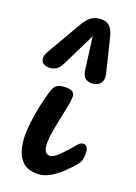

<svg xmlns="http://www.w3.org/2000/svg" viewBox="-162 -924 702 993"><g transform="rotate(20 189.0 -427.5)"><path d="M174 5Q128 5 101 -17.5Q74 -40 62 -78.5Q50 -117 50 -163Q50 -193 55 -235Q60 -277 69.5 -323Q79 -369 91 -410Q100 -441 114.5 -453.5Q129 -466 163 -466Q194 -466 204 -456Q214 -446 214 -432Q214 -414 207.5 -379.5Q201 -345 192.5 -305.5Q184 -266 177.5 -228.5Q171 -191 171 -167Q171 -139 178.5 -122Q186 -105 206 -105Q225 -105 253 -132Q281 -159 323 -209Q331 -218 337.5 -220.5Q344 -223 350 -223Q364 -223 371 -210.5Q378 -198 378 -178Q378 -164 375 -147.5Q372 -131 359 -116Q337 -89 307.5 -61Q278 -33 244.5 -14Q211 5 174 5ZM282 -531Q262 -531 247 -541Q232 -551 227 -585L204 -762L117 -585Q101 -551 83 -541.5Q65 -532 47 -532Q26 -532 13.5 -541.5Q1 -551 1 -569Q1 -586 12 -605L124 -798Q141 -828 163.5 -844Q186 -860 218 -860Q248 -860 265 -841.5Q282 -823 291 -785L335 -605Q338 -593 338 -583Q338 -557 320.5 -544Q303 -531 282 -531Z"/></g></svg>

Font: Pacifico
Style: Regular
Weight: 400
Designer: Vernon Adams
Foundry: Vernon Adams
Version: Version 3.010; ttfautohint (v1.8.4.7-5d5b)